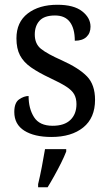

<svg xmlns="http://www.w3.org/2000/svg" viewBox="-20 -565 458 806"><path d="M196 10Q124 10 82 -16.5Q40 -43 40 -95Q40 -134 60.5 -148Q81 -162 100 -162Q100 -109 123 -73Q146 -37 201 -37Q250 -37 275.5 -61.5Q301 -86 301 -128Q301 -152 291.5 -169Q282 -186 258 -201.5Q234 -217 191 -237Q142 -260 110.5 -282Q79 -304 64 -332.5Q49 -361 49 -404Q49 -472 96.5 -508.5Q144 -545 221 -545Q290 -545 325 -517.5Q360 -490 360 -453Q360 -426 343 -410Q326 -394 294 -394Q294 -445 273.5 -472.5Q253 -500 211 -500Q166 -500 146 -478Q126 -456 126 -420Q126 -381 152 -360Q178 -339 239 -312Q312 -279 345.5 -244Q379 -209 379 -146Q379 -70 329.5 -30Q280 10 196 10ZM140 208Q148 175 155.5 136Q163 97 169 61H258V71Q250 92 236.5 119Q223 146 208 173Q193 200 180 221H140Z"/></svg>

Font: Noto Serif Khmer SemiCondensed
Style: Regular
Weight: 400
Width: 4
Designer: Danh Hong and the Monotype Design Team
Foundry: Monotype Imaging Inc.
Version: Version 2.004; ttfautohint (v1.8.4.7-5d5b)